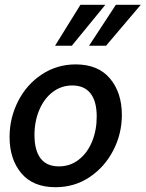

<svg xmlns="http://www.w3.org/2000/svg" viewBox="-20 -772 608 802"><path d="M20 -200Q20 -279 55.5 -349Q91 -419 154.5 -461Q218 -503 296 -503Q390 -503 439.5 -444Q489 -385 489 -292Q489 -213 453 -143.5Q417 -74 354 -32Q291 10 212 10Q118 10 69 -48.5Q20 -107 20 -200ZM384 -285Q384 -349 358 -382Q332 -415 282 -415Q236 -415 200 -387.5Q164 -360 144 -312.5Q124 -265 124 -208Q124 -144 149.5 -110.5Q175 -77 226 -77Q273 -77 309 -105Q345 -133 364.5 -180.5Q384 -228 384 -285ZM316 -752H420L280 -581H210ZM464 -752H568L423 -581H352Z"/></svg>

Font: Cabin Medium
Style: Italic
Weight: 500
Italic angle: -7°
Designer: Pablo Impallari
Foundry: Pablo Impallari. http://www.impallari.com Igino Marini. http://www.ikern.com
Version: Version 2.200